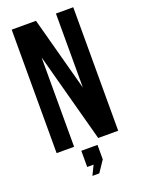

<svg xmlns="http://www.w3.org/2000/svg" viewBox="-163 -772 753 1023"><g transform="rotate(-20 213.5 -260.5)"><path d="M274.9 0 138.2 -506.8V0H39.1V-700.2H176.8L290 -280.8V-700.2H388.2V0ZM203.1 125H167V33.2H258.8V115.2L215.8 179.2H176.8Z"/></g></svg>

Font: VL Bebas Neue Bold
Style: Regular
Weight: 700
Designer: Ryoichi Tsunekawa
Foundry: Ryoichi Tsunekawa
Version: Version 1.300